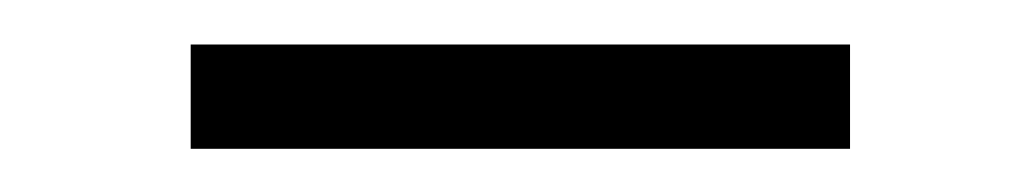

<svg xmlns="http://www.w3.org/2000/svg" viewBox="-20 -724 467 88"><path d="M369.6 -703.6V-655.8H67.4V-703.6Z"/></svg>

Font: Vazirmatn UI FD ExtraLight
Style: Regular
Weight: 200
Designer: Saber Rastikerdar
Foundry: Saber Rastikerdar
Version: Version 33.003